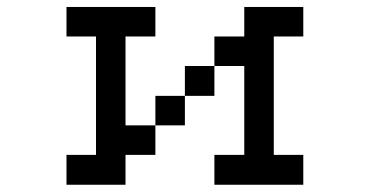

<svg xmlns="http://www.w3.org/2000/svg" viewBox="-20 -462 1040 540"><path d="M167 -26.4H250V-359.4H167V-442.4H417V-359.4H333V-109.4H417V-26.4H333V57.6H167ZM583 -276.4V-192.4H500V-109.4H417V-192.4H500V-276.4ZM583 -276.4V-359.4H667V-442.4H833V-359.4H750V-26.4H833V57.6H583V-26.4H667V-276.4Z"/></svg>

Font: KH Dot kagurazaka 12
Style: Regular
Weight: 400
Designer: Original version for X68000 by Keitarou Hiraki (http://hp.vector.co.jp/authors/VA000874/) / TrueType conversion by Homem
Version: Version 1.00.20150527